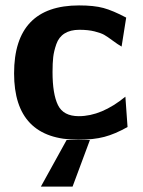

<svg xmlns="http://www.w3.org/2000/svg" viewBox="-20 -508 527 709"><path d="M131 181 226 9H312L248 181ZM32 -237Q32 -488 272 -488Q327 -488 362 -478.5Q397 -469 446 -443L429 -336Q415 -344 395.5 -358.5Q376 -373 364.5 -379.5Q353 -386 329.5 -392Q306 -398 273 -398Q240 -398 218.5 -384.5Q197 -371 188 -345Q179 -319 176.5 -297Q174 -275 174 -242Q174 -161 194 -120Q214 -79 271 -79Q355 -79 443 -151L451 -39Q405 -13 365 -2.5Q325 8 269 8Q32 8 32 -237Z"/></svg>

Font: Coval
Style: Heavy
Weight: 900
Foundry: Context Ltd
Version: Version 001.000